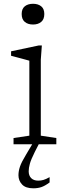

<svg xmlns="http://www.w3.org/2000/svg" viewBox="-20 -762 355 1014"><path d="M154.5 -632.5Q127.5 -632.5 111 -646.2Q94.5 -660 94.5 -688Q94.5 -715.5 111 -728.8Q127.5 -742 154.5 -742Q181 -742 197.5 -728.8Q214 -715.5 214 -688Q214 -660 197.5 -646.2Q181 -632.5 154.5 -632.5ZM164 40Q144 80 137.8 102.5Q131.5 125 131.5 142.5Q131.5 165.5 144.8 178.8Q158 192 182 192Q196.5 192 209.5 188.2Q222.5 184.5 242 173.5V201.5Q217 220 198.2 226.2Q179.5 232.5 156 232.5Q115.5 232.5 96.5 212.2Q77.5 192 77.5 163.5Q77.5 141.5 85.5 117.8Q93.5 94 118.5 53L150 0H51.5V-33L135 -45.5V-441.5Q129.5 -443 112.2 -447.8Q95 -452.5 74.2 -458Q53.5 -463.5 38.5 -467.5V-491L185 -522H201L195.5 -447V-45.5L277.5 -33V0H184.5Z"/></svg>

Font: Newsreader Caption Light
Style: Regular
Weight: 300
Designer: Hugues Gentile
Foundry: Production Type
Version: Version 1.001